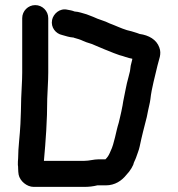

<svg xmlns="http://www.w3.org/2000/svg" viewBox="-20 -708 697 752"><path d="M67 -637V-424C67 -388 64 -359 63 -323C63 -288 61 -253 60 -222C58 -177 51 -131 51 -88C50 -79 50 -71 50 -62C51 -57 51 -53 51 -48C51 -39 52 -31 53 -24C58 1 85 24 112 24H310C329 24 345 22 361 18H394C431 18 457 -1 474 -22L486 -36C493 -45 498 -54 502 -63C504 -73 510 -82 513 -91C517 -104 524 -119 527 -134C535 -173 545 -211 555 -250L560 -275C563 -291 567 -303 569 -319C574 -365 587 -407 597 -452C602 -475 614 -496 604 -522C593 -553 563 -570 527 -575L516 -579C500 -584 491 -587 477 -590C454 -597 432 -608 410 -616C389 -627 367 -631 345 -642L319 -652C303 -656 290 -662 272 -663C262 -667 255 -668 244 -670C214 -677 189 -654 184 -630C178 -600 199 -576 223 -571C237 -567 252 -562 267 -561C268 -561 269 -561 270 -560C281 -557 295 -553 305 -548C324 -539 335 -539 353 -530C378 -519 401 -510 426 -500L448 -492C465 -488 479 -481 498 -478V-475C496 -468 494 -460 492 -451C490 -439 490 -430 487 -421L483 -405C479 -391 475 -374 472 -358C468 -335 463 -317 460 -295L455 -270C451 -255 449 -241 445 -227C434 -193 428 -146 413 -116C413 -115 412 -113 410 -109C405 -98 401 -92 393 -84H366C347 -84 330 -78 310 -78H152C159 -156 165 -235 165 -321C166 -358 169 -388 169 -424V-637C169 -665 146 -688 118 -688C90 -688 67 -665 67 -637Z"/></svg>

Font: Electronic
Style: UltBlk
Weight: 500
Version: Version 1.011